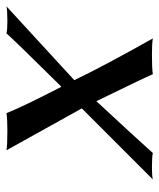

<svg xmlns="http://www.w3.org/2000/svg" viewBox="32 -536 506 611"><g transform="rotate(-90 285.5 -230.0)"><path d="M246.6 -223.1 113.3 -462.9Q130.4 -460 174.8 -460Q212.9 -460 231.4 -462.9Q252 -410.6 315.4 -288.1Q454.6 -428.7 485.4 -462.9Q497.6 -460 522.9 -460Q558.6 -460 571.3 -462.9L336.4 -247.1Q378.4 -158.7 469.2 2.9Q453.1 0 417 0Q372.1 0 355.5 2.9Q341.8 -28.8 269.5 -176.8Q147.5 -45.4 104.5 2.9Q93.3 0 58.1 0Q31.7 0 20.5 2.9Z"/></g></svg>

Font: Linux Biolinum Capitals O
Style: Italic Samll Caps
Weight: 400
Italic angle: -12°
Designer: Philipp H. Poll
Foundry: Philipp H. Poll
Version: Version 0.6.2